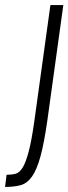

<svg xmlns="http://www.w3.org/2000/svg" viewBox="-42 -557 270 758"><path d="M157 -537 94 -82Q83 -3 71.5 40.5Q60 84 47.5 104.5Q35 125 19.5 129Q4 133 -16 133L-22 181Q14 181 39.5 174Q65 167 84 140.5Q103 114 117.5 61.5Q132 9 145 -82L208 -537Z"/></svg>

Font: Secuela Light
Style: Italic
Weight: 300
Italic angle: -8°
Designer: Fernando Haro
Foundry: deFharo
Version: Version 1.708